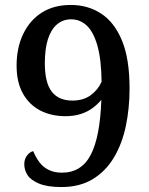

<svg xmlns="http://www.w3.org/2000/svg" viewBox="-20 -744 601 775"><path d="M228 11Q171 11 137.5 -3Q104 -17 91 -37.5Q78 -58 78 -81Q78 -101 88.5 -115.5Q99 -130 114 -134Q124 -110 138.5 -90Q153 -70 176 -58.5Q199 -47 230 -47Q309 -47 346.5 -119.5Q384 -192 389 -341Q375 -324 354.5 -308.5Q334 -293 306.5 -284Q279 -275 244 -275Q187 -275 142.5 -298Q98 -321 72.5 -366.5Q47 -412 47 -479Q47 -551 73.5 -606.5Q100 -662 148.5 -693Q197 -724 266 -724Q335 -724 388.5 -689Q442 -654 472.5 -580Q503 -506 503 -387Q503 -307 488 -235.5Q473 -164 440 -108.5Q407 -53 354.5 -21Q302 11 228 11ZM272 -338Q317 -338 346.5 -360Q376 -382 390 -414Q389 -503 373.5 -558.5Q358 -614 331 -640Q304 -666 267 -666Q234 -666 210 -645.5Q186 -625 173.5 -586Q161 -547 161 -488Q161 -410 189 -374Q217 -338 272 -338Z"/></svg>

Font: Noto Serif Hebrew Medium
Style: Regular
Weight: 500
Version: Version 2.003